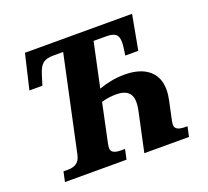

<svg xmlns="http://www.w3.org/2000/svg" viewBox="-122 -864 1097 1014"><g transform="rotate(-20 426.5 -357.0)"><path d="M78 0 90 -56H117Q144 -56 163 -68.5Q182 -81 189 -112L304 -649H249Q210 -649 190.5 -634Q171 -619 158 -577L140 -519H67L113 -714H715L679 -519H606L612 -563Q613 -570 613.5 -577.5Q614 -585 614 -591Q614 -624 598.5 -636.5Q583 -649 546 -649H475L422 -400Q452 -411 488.5 -418.5Q525 -426 567 -426Q653 -426 701 -387Q749 -348 749 -275Q749 -248 742 -216L720 -113Q717 -98 717 -88Q717 -56 774 -56H787L775 0H524L571 -219Q577 -246 577 -268Q577 -343 491 -343Q446 -343 407 -331L361 -113Q358 -99 358 -88Q358 -56 414 -56H436L424 0Z"/></g></svg>

Font: Noto Serif SemiCondensed ExtraBold
Style: Italic
Weight: 800
Width: 4
Italic angle: -12°
Designer: Monotype Design Team
Foundry: Monotype Imaging Inc.
Version: Version 2.014; ttfautohint (v1.8.4.7-5d5b)